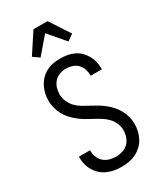

<svg xmlns="http://www.w3.org/2000/svg" viewBox="-240 -1062 980 1157"><g transform="rotate(-30 250.0 -484.0)"><path d="M249 8Q224 8 199.5 4Q175 0 152 -10Q129 -20 110.5 -36.5Q92 -53 79 -74.5Q66 -96 60 -120.5Q54 -145 54 -170V-174H132V-171Q132 -148 140 -126.5Q148 -105 165 -90Q182 -75 204 -68.5Q226 -62 249 -62Q272 -62 295 -69Q318 -76 334.5 -92.5Q351 -109 359 -132Q367 -155 367 -178Q367 -204 356.5 -228Q346 -252 328 -270.5Q310 -289 288 -302.5Q266 -316 243 -328Q220 -340 198 -353Q176 -366 156 -382Q136 -398 118.5 -417Q101 -436 89 -459Q77 -482 70.5 -507Q64 -532 64 -558Q64 -582 69.5 -606.5Q75 -631 86.5 -653Q98 -675 115.5 -693Q133 -711 155 -722.5Q177 -734 201.5 -738.5Q226 -743 251 -743Q275 -743 299.5 -739Q324 -735 346 -724.5Q368 -714 385.5 -697Q403 -680 415 -658.5Q427 -637 432.5 -613Q438 -589 438 -565V-561H360V-564Q360 -585 353 -606.5Q346 -628 331 -643.5Q316 -659 294.5 -666Q273 -673 251 -673Q229 -673 207 -665Q185 -657 170 -640.5Q155 -624 148 -602Q141 -580 141 -557Q141 -532 151.5 -507.5Q162 -483 179.5 -464.5Q197 -446 219.5 -432.5Q242 -419 264.5 -407.5Q287 -396 309.5 -382.5Q332 -369 352 -353Q372 -337 389 -318Q406 -299 418.5 -276.5Q431 -254 437.5 -228.5Q444 -203 444 -178Q444 -152 438 -127.5Q432 -103 420 -80.5Q408 -58 389 -40.5Q370 -23 347.5 -12Q325 -1 299.5 3.5Q274 8 249 8ZM153 -807 110 -837 201 -976H299L390 -837L347 -807L250 -920Z"/></g></svg>

Font: Iosevka NFM
Style: Regular
Weight: 400
Monospace: yes
Designer: Belleve Invis
Foundry: Belleve Invis
Version: Version 29.0.4; ttfautohint (v1.8.4);Nerd Fonts 3.3.0